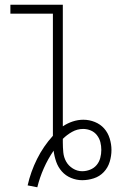

<svg xmlns="http://www.w3.org/2000/svg" viewBox="-20 -755 492 813"><path d="M138 38 97 30Q110 -28 137 -82Q164 -136 204 -180V-697H24V-735H246V-220Q265 -233 287.5 -240.5Q310 -248 333 -248Q358 -248 381.5 -238.5Q405 -229 421 -211Q437 -193 444.5 -168.5Q452 -144 452 -120Q452 -95 444.5 -70Q437 -45 419.5 -26.5Q402 -8 377.5 0Q353 8 328 8Q304 8 281 -1.5Q258 -11 242 -29Q226 -47 218 -70Q210 -93 207 -117Q183 -82 165.5 -42.5Q148 -3 138 38ZM328 -30Q345 -30 361.5 -36.5Q378 -43 389 -56Q400 -69 404.5 -86Q409 -103 409 -120Q409 -137 405 -153Q401 -169 390.5 -182.5Q380 -196 364.5 -202.5Q349 -209 332 -209Q307 -209 285 -196.5Q263 -184 246 -167V-152Q246 -131 248 -110Q250 -89 260 -71Q270 -53 288.5 -41.5Q307 -30 328 -30Z"/></svg>

Font: Iosevka Etoile Extralight
Style: Regular
Weight: 200
Designer: Belleve Invis
Foundry: Belleve Invis
Version: Version 22.1.2; ttfautohint (v1.8.4)